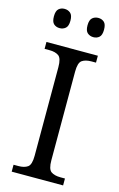

<svg xmlns="http://www.w3.org/2000/svg" viewBox="-136 -965 634 1021"><g transform="rotate(15 181.0 -454.5)"><path d="M39 0V-38H66Q98 -38 116.5 -51Q135 -64 135 -113V-601Q135 -650 116.5 -663Q98 -676 66 -676H39V-714H322V-676H297Q264 -676 245.5 -663Q227 -650 227 -601V-113Q227 -64 245.5 -51Q264 -38 297 -38H322V0ZM273 -803Q254 -803 240.5 -814.5Q227 -826 227 -856Q227 -886 240.5 -897.5Q254 -909 273 -909Q292 -909 305 -897.5Q318 -886 318 -856Q318 -826 305 -814.5Q292 -803 273 -803ZM87 -803Q68 -803 55 -814.5Q42 -826 42 -856Q42 -886 55 -897.5Q68 -909 87 -909Q106 -909 119.5 -897.5Q133 -886 133 -856Q133 -826 119.5 -814.5Q106 -803 87 -803Z"/></g></svg>

Font: Noto Serif Hentaigana
Style: Regular
Weight: 400
Designer: Kazuhiro Yamada
Foundry: nipponia
Version: Version 1.000; ttfautohint (v1.8.4.7-5d5b)